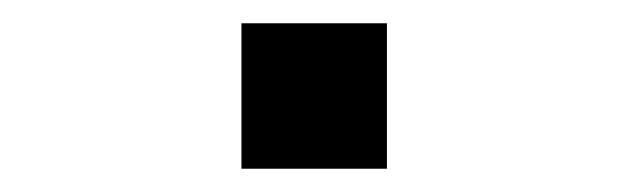

<svg xmlns="http://www.w3.org/2000/svg" viewBox="-20 -145 540 165"><path d="M187.5 -125H312.5V0H187.5Z"/></svg>

Font: NeoDunggeunmo Code
Style: Regular
Weight: 400
Monospace: yes
Version: Version 1.600